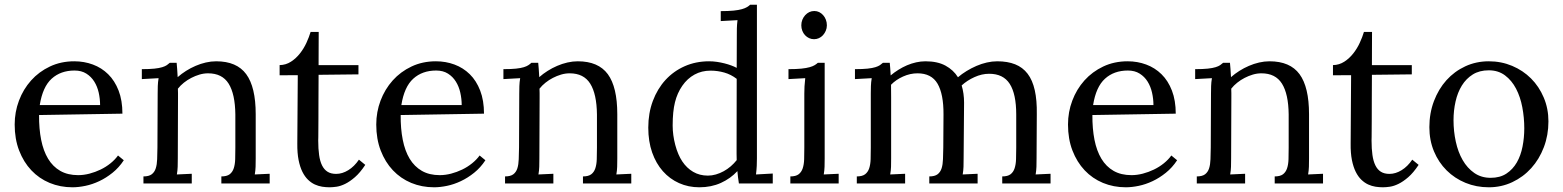

<svg xmlns="http://www.w3.org/2000/svg" viewBox="-20 -775 6602 811"><path d="M294.9 -477.1Q236.3 -477.1 198.2 -442.6Q160.2 -408.2 147.9 -331.1H402.8Q402.8 -357.4 397 -383.5Q391.1 -409.7 378.2 -430.4Q365.2 -451.2 344.7 -464.1Q324.2 -477.1 294.9 -477.1ZM497.1 -294.9 145 -289.1Q144.5 -231.4 153.8 -184.6Q163.1 -137.7 183.1 -104.5Q203.1 -71.3 234.6 -53.2Q266.1 -35.2 310.1 -35.2Q333.5 -35.2 357.9 -41.5Q382.3 -47.9 405 -58.8Q427.7 -69.8 446.8 -85.2Q465.8 -100.6 478.5 -118.2L502.9 -98.1Q482.4 -66.9 455.3 -45.2Q428.2 -23.4 399.2 -9.8Q370.1 3.9 340.8 10Q311.5 16.1 286.1 16.1Q234.4 16.1 189.7 -2.4Q145 -21 112.3 -55.7Q79.6 -90.3 60.8 -139.2Q42 -188 42 -249Q42 -301.8 60.1 -349.9Q78.1 -397.9 111.3 -435.1Q144.5 -472.2 190.9 -494.1Q237.3 -516.1 293.9 -516.1Q335.4 -516.1 372.3 -502.4Q409.2 -488.8 437 -461.4Q464.8 -434.1 481 -392.3Q497.1 -350.6 497.1 -294.9Z M646 -379.9Q646 -395.5 646.5 -411.6Q647 -427.7 649.9 -444.8L579.1 -440.9V-482.9Q611.8 -482.9 632.3 -485.1Q652.8 -487.3 665.3 -491.2Q677.7 -495.1 684.6 -499.8Q691.4 -504.4 697.3 -509.8H726.1Q727.1 -498.5 728.3 -484.1Q729.5 -469.7 730.5 -449.2Q746.6 -463.4 765.9 -475.6Q785.2 -487.8 806.2 -496.8Q827.1 -505.9 849.4 -511Q871.6 -516.1 893.1 -516.1Q980 -516.1 1020 -461.7Q1060.1 -407.2 1060.1 -292.5V-106Q1060.1 -85.9 1059.6 -70.6Q1059.1 -55.2 1056.2 -38.1L1119.1 -41V0H915V-29.8Q938 -29.8 950 -38.8Q961.9 -47.9 967.3 -64Q972.7 -80.1 973.4 -102.5Q974.1 -125 974.1 -151.9V-291.5Q973.1 -377.9 945.8 -421.6Q918.5 -465.3 858.9 -465.3Q840.8 -465.3 822.8 -460Q804.7 -454.6 788.1 -446Q771.5 -437.5 756.8 -425.8Q742.2 -414.1 731.4 -400.4Q731.9 -391.6 731.9 -381.8V-361.3L731 -106Q731 -85.9 730.5 -70.6Q730 -55.2 727.1 -38.1L790 -41V0H585.9V-29.8Q608.9 -29.8 620.8 -38.8Q632.8 -47.9 637.9 -64Q643.1 -80.1 643.8 -102.5Q644.5 -125 645 -151.9Z M1161.1 -500Q1187.5 -500.5 1209 -514.4Q1230.5 -528.3 1246.8 -549.1Q1263.2 -569.8 1274.4 -594.2Q1285.6 -618.7 1292 -640.1H1326.2Q1326.2 -600.1 1325.9 -565.4Q1325.7 -530.8 1325.7 -500H1494.1V-460.9L1325.7 -459Q1325.2 -394 1325.2 -348.1Q1325.2 -302.2 1325 -271.5Q1324.7 -240.7 1324.7 -222.9Q1324.7 -205.1 1324.5 -195.8Q1324.2 -186.5 1324.2 -183.6V-180.7Q1324.2 -146.5 1327.9 -120.4Q1331.5 -94.2 1340.3 -76.4Q1349.1 -58.6 1363.5 -49.6Q1377.9 -40.5 1399.9 -40.5Q1425.8 -40.5 1451.2 -56.2Q1476.6 -71.8 1496.1 -100.6L1522.9 -78.6Q1501 -45.4 1479.2 -26.6Q1457.5 -7.8 1438 1.7Q1418.5 11.2 1401.6 13.7Q1384.8 16.1 1372.1 16.1Q1356.9 16.1 1341.1 13.7Q1325.2 11.2 1309.8 4.2Q1294.4 -2.9 1281 -15.9Q1267.6 -28.8 1257.3 -49.3Q1247.1 -69.8 1241.2 -99.1Q1235.4 -128.4 1235.8 -168.5L1237.8 -457.5L1161.1 -457Z M1822.3 -477.1Q1763.7 -477.1 1725.6 -442.6Q1687.5 -408.2 1675.3 -331.1H1930.2Q1930.2 -357.4 1924.3 -383.5Q1918.5 -409.7 1905.5 -430.4Q1892.6 -451.2 1872.1 -464.1Q1851.6 -477.1 1822.3 -477.1ZM2024.4 -294.9 1672.4 -289.1Q1671.9 -231.4 1681.2 -184.6Q1690.4 -137.7 1710.4 -104.5Q1730.5 -71.3 1762 -53.2Q1793.5 -35.2 1837.4 -35.2Q1860.8 -35.2 1885.3 -41.5Q1909.7 -47.9 1932.4 -58.8Q1955.1 -69.8 1974.1 -85.2Q1993.2 -100.6 2005.9 -118.2L2030.3 -98.1Q2009.8 -66.9 1982.7 -45.2Q1955.6 -23.4 1926.5 -9.8Q1897.5 3.9 1868.2 10Q1838.9 16.1 1813.5 16.1Q1761.7 16.1 1717 -2.4Q1672.4 -21 1639.6 -55.7Q1606.9 -90.3 1588.1 -139.2Q1569.3 -188 1569.3 -249Q1569.3 -301.8 1587.4 -349.9Q1605.5 -397.9 1638.7 -435.1Q1671.9 -472.2 1718.3 -494.1Q1764.6 -516.1 1821.3 -516.1Q1862.8 -516.1 1899.7 -502.4Q1936.5 -488.8 1964.4 -461.4Q1992.2 -434.1 2008.3 -392.3Q2024.4 -350.6 2024.4 -294.9Z M2173.3 -379.9Q2173.3 -395.5 2173.8 -411.6Q2174.3 -427.7 2177.2 -444.8L2106.4 -440.9V-482.9Q2139.2 -482.9 2159.7 -485.1Q2180.2 -487.3 2192.6 -491.2Q2205.1 -495.1 2211.9 -499.8Q2218.8 -504.4 2224.6 -509.8H2253.4Q2254.4 -498.5 2255.6 -484.1Q2256.8 -469.7 2257.8 -449.2Q2273.9 -463.4 2293.2 -475.6Q2312.5 -487.8 2333.5 -496.8Q2354.5 -505.9 2376.7 -511Q2398.9 -516.1 2420.4 -516.1Q2507.3 -516.1 2547.4 -461.7Q2587.4 -407.2 2587.4 -292.5V-106Q2587.4 -85.9 2586.9 -70.6Q2586.4 -55.2 2583.5 -38.1L2646.5 -41V0H2442.4V-29.8Q2465.3 -29.8 2477.3 -38.8Q2489.3 -47.9 2494.6 -64Q2500 -80.1 2500.7 -102.5Q2501.5 -125 2501.5 -151.9V-291.5Q2500.5 -377.9 2473.1 -421.6Q2445.8 -465.3 2386.2 -465.3Q2368.2 -465.3 2350.1 -460Q2332 -454.6 2315.4 -446Q2298.8 -437.5 2284.2 -425.8Q2269.5 -414.1 2258.8 -400.4Q2259.3 -391.6 2259.3 -381.8V-361.3L2258.3 -106Q2258.3 -85.9 2257.8 -70.6Q2257.3 -55.2 2254.4 -38.1L2317.4 -41V0H2113.3V-29.8Q2136.2 -29.8 2148.2 -38.8Q2160.2 -47.9 2165.3 -64Q2170.4 -80.1 2171.1 -102.5Q2171.9 -125 2172.4 -151.9Z M3177.2 -106Q3177.2 -90.3 3176.5 -74.5Q3175.8 -58.6 3173.3 -38.1L3244.1 -42V0H3101.1Q3098.6 -14.6 3097.2 -27.3Q3095.7 -40 3094.7 -52.2Q3065.9 -21 3025.1 -2.4Q2984.4 16.1 2934.1 16.1Q2887.7 16.1 2848.4 -1.5Q2809.1 -19 2780 -51.8Q2751 -84.5 2734.6 -131.1Q2718.3 -177.7 2718.3 -235.8Q2718.3 -296.9 2737.5 -348.4Q2756.8 -399.9 2791 -437.3Q2825.2 -474.6 2872.3 -495.4Q2919.4 -516.1 2975.1 -516.1Q2991.7 -516.1 3008.3 -513.7Q3024.9 -511.2 3040.3 -507.3Q3055.7 -503.4 3068.8 -498.5Q3082 -493.7 3091.8 -488.3L3092.3 -625Q3092.3 -640.6 3092.5 -655.3Q3092.8 -669.9 3095.2 -689.9L3024.4 -686V-728Q3057.1 -728 3078.6 -730.2Q3100.1 -732.4 3113.8 -736.3Q3127.4 -740.2 3135 -744.9Q3142.6 -749.5 3148.4 -754.9H3177.2ZM2970.2 -33.2Q2986.8 -33.2 3003.9 -38.1Q3021 -43 3036.9 -51.8Q3052.7 -60.5 3066.7 -72.5Q3080.6 -84.5 3091.8 -98.6Q3091.3 -110.8 3091.3 -124.5V-153.8L3091.8 -441.9Q3067.9 -460.4 3039.6 -468.5Q3011.2 -476.6 2981.4 -476.6Q2943.8 -476.6 2913.6 -460Q2883.3 -443.4 2862.1 -412.8Q2840.8 -382.3 2831.1 -343.3Q2821.3 -304.2 2821.3 -245.1Q2821.3 -204.6 2832.3 -162.8Q2843.3 -121.1 2862.1 -93Q2880.9 -64.9 2908 -49.1Q2935.1 -33.2 2970.2 -33.2Z M3377.4 -379.9Q3377.4 -395.5 3378.2 -410.2Q3378.9 -424.8 3381.3 -444.8L3310.5 -440.9V-482.9Q3343.3 -482.9 3364.7 -485.1Q3386.2 -487.3 3399.9 -491.2Q3413.6 -495.1 3421.1 -499.8Q3428.7 -504.4 3434.6 -509.8H3463.4V-106Q3463.4 -85.9 3462.9 -70.6Q3462.4 -55.2 3459.5 -38.1L3522.5 -41V0H3318.4V-29.8Q3341.3 -29.8 3353.3 -38.8Q3365.2 -47.9 3370.6 -64Q3376 -80.1 3376.7 -102.5Q3377.4 -125 3377.4 -151.9ZM3472.7 -668Q3472.7 -655.8 3468 -645Q3463.4 -634.3 3456.1 -626.2Q3448.7 -618.2 3439 -613.8Q3429.2 -609.4 3418.5 -609.4Q3407.7 -609.4 3397.9 -613.8Q3388.2 -618.2 3380.6 -626.2Q3373 -634.3 3368.9 -645Q3364.7 -655.8 3364.7 -668Q3364.7 -680.7 3369.1 -691.7Q3373.5 -702.6 3381.1 -710.9Q3388.7 -719.2 3398.4 -723.9Q3408.2 -728.5 3419.4 -728.5Q3430.7 -728.5 3440.2 -723.9Q3449.7 -719.2 3457 -710.9Q3464.4 -702.6 3468.5 -691.7Q3472.7 -680.7 3472.7 -668Z M3658.2 -379.9Q3658.2 -395.5 3658.7 -411.6Q3659.2 -427.7 3662.1 -444.8L3591.3 -440.9V-482.9Q3624 -482.9 3644.5 -485.1Q3665 -487.3 3677.5 -491.2Q3689.9 -495.1 3696.8 -499.8Q3703.6 -504.4 3709.5 -509.8H3738.3Q3739.3 -500 3740.2 -487.3Q3741.2 -474.6 3742.2 -456.5Q3757.3 -469.2 3774.9 -480.2Q3792.5 -491.2 3811.3 -499.3Q3830.1 -507.3 3849.9 -511.7Q3869.6 -516.1 3889.2 -516.1Q3939.9 -516.1 3973.6 -497.8Q4007.3 -479.5 4026.4 -448.7Q4043 -462.9 4063 -475.1Q4083 -487.3 4104.5 -496.6Q4126 -505.9 4148.4 -511Q4170.9 -516.1 4192.4 -516.1Q4235.8 -516.1 4267.8 -503.4Q4299.8 -490.7 4320.6 -463.6Q4341.3 -436.5 4350.8 -394Q4360.4 -351.6 4359.4 -292.5L4358.4 -106Q4358.4 -85.9 4357.9 -70.6Q4357.4 -55.2 4354.5 -38.1L4417.5 -41V0H4213.4V-29.8Q4236.3 -29.8 4248.3 -38.8Q4260.3 -47.9 4265.6 -64Q4271 -80.1 4271.7 -102.5Q4272.5 -125 4272.5 -151.9V-291.5Q4272.5 -377.9 4245.1 -420.7Q4217.8 -463.4 4158.2 -463.4Q4127 -463.4 4095.9 -449.2Q4064.9 -435.1 4042 -414.1Q4052.2 -380.4 4052.2 -341.3L4050.3 -106Q4050.3 -85.9 4049.8 -70.6Q4049.3 -55.2 4046.4 -38.1L4109.4 -41V0H3905.3V-29.8Q3928.2 -29.8 3940.2 -38.8Q3952.1 -47.9 3957.3 -64Q3962.4 -80.1 3963.1 -102.5Q3963.9 -125 3964.4 -151.9L3965.3 -291.5Q3965.8 -377.4 3940.2 -421.4Q3914.6 -465.3 3855.5 -465.3Q3824.7 -465.3 3794.7 -451.9Q3764.6 -438.5 3743.7 -417Q3743.7 -405.3 3743.9 -391.8Q3744.1 -378.4 3744.1 -363.3V-106Q3744.1 -85.9 3743.7 -70.6Q3743.2 -55.2 3740.2 -38.1L3803.2 -41V0H3599.1V-29.8Q3622.1 -29.8 3634 -38.8Q3646 -47.9 3651.4 -64Q3656.7 -80.1 3657.5 -102.5Q3658.2 -125 3658.2 -151.9Z M4744.1 -477.1Q4685.5 -477.1 4647.5 -442.6Q4609.4 -408.2 4597.2 -331.1H4852.1Q4852.1 -357.4 4846.2 -383.5Q4840.3 -409.7 4827.4 -430.4Q4814.5 -451.2 4793.9 -464.1Q4773.4 -477.1 4744.1 -477.1ZM4946.3 -294.9 4594.2 -289.1Q4593.8 -231.4 4603 -184.6Q4612.3 -137.7 4632.3 -104.5Q4652.3 -71.3 4683.8 -53.2Q4715.3 -35.2 4759.3 -35.2Q4782.7 -35.2 4807.1 -41.5Q4831.5 -47.9 4854.2 -58.8Q4877 -69.8 4896 -85.2Q4915 -100.6 4927.7 -118.2L4952.1 -98.1Q4931.6 -66.9 4904.5 -45.2Q4877.4 -23.4 4848.4 -9.8Q4819.3 3.9 4790 10Q4760.7 16.1 4735.4 16.1Q4683.6 16.1 4638.9 -2.4Q4594.2 -21 4561.5 -55.7Q4528.8 -90.3 4510 -139.2Q4491.2 -188 4491.2 -249Q4491.2 -301.8 4509.3 -349.9Q4527.3 -397.9 4560.5 -435.1Q4593.8 -472.2 4640.1 -494.1Q4686.5 -516.1 4743.2 -516.1Q4784.7 -516.1 4821.5 -502.4Q4858.4 -488.8 4886.2 -461.4Q4914.1 -434.1 4930.2 -392.3Q4946.3 -350.6 4946.3 -294.9Z M5095.2 -379.9Q5095.2 -395.5 5095.7 -411.6Q5096.2 -427.7 5099.1 -444.8L5028.3 -440.9V-482.9Q5061 -482.9 5081.5 -485.1Q5102.1 -487.3 5114.5 -491.2Q5127 -495.1 5133.8 -499.8Q5140.6 -504.4 5146.5 -509.8H5175.3Q5176.3 -498.5 5177.5 -484.1Q5178.7 -469.7 5179.7 -449.2Q5195.8 -463.4 5215.1 -475.6Q5234.4 -487.8 5255.4 -496.8Q5276.4 -505.9 5298.6 -511Q5320.8 -516.1 5342.3 -516.1Q5429.2 -516.1 5469.2 -461.7Q5509.3 -407.2 5509.3 -292.5V-106Q5509.3 -85.9 5508.8 -70.6Q5508.3 -55.2 5505.4 -38.1L5568.4 -41V0H5364.3V-29.8Q5387.2 -29.8 5399.2 -38.8Q5411.1 -47.9 5416.5 -64Q5421.9 -80.1 5422.6 -102.5Q5423.3 -125 5423.3 -151.9V-291.5Q5422.4 -377.9 5395 -421.6Q5367.7 -465.3 5308.1 -465.3Q5290 -465.3 5272 -460Q5253.9 -454.6 5237.3 -446Q5220.7 -437.5 5206.1 -425.8Q5191.4 -414.1 5180.7 -400.4Q5181.2 -391.6 5181.2 -381.8V-361.3L5180.2 -106Q5180.2 -85.9 5179.7 -70.6Q5179.2 -55.2 5176.3 -38.1L5239.3 -41V0H5035.2V-29.8Q5058.1 -29.8 5070.1 -38.8Q5082 -47.9 5087.2 -64Q5092.3 -80.1 5093 -102.5Q5093.8 -125 5094.2 -151.9Z M5610.4 -500Q5636.7 -500.5 5658.2 -514.4Q5679.7 -528.3 5696 -549.1Q5712.4 -569.8 5723.6 -594.2Q5734.9 -618.7 5741.2 -640.1H5775.4Q5775.4 -600.1 5775.1 -565.4Q5774.9 -530.8 5774.9 -500H5943.4V-460.9L5774.9 -459Q5774.4 -394 5774.4 -348.1Q5774.4 -302.2 5774.2 -271.5Q5773.9 -240.7 5773.9 -222.9Q5773.9 -205.1 5773.7 -195.8Q5773.4 -186.5 5773.4 -183.6V-180.7Q5773.4 -146.5 5777.1 -120.4Q5780.8 -94.2 5789.6 -76.4Q5798.3 -58.6 5812.7 -49.6Q5827.1 -40.5 5849.1 -40.5Q5875 -40.5 5900.4 -56.2Q5925.8 -71.8 5945.3 -100.6L5972.2 -78.6Q5950.2 -45.4 5928.5 -26.6Q5906.7 -7.8 5887.2 1.7Q5867.7 11.2 5850.8 13.7Q5834 16.1 5821.3 16.1Q5806.2 16.1 5790.3 13.7Q5774.4 11.2 5759 4.2Q5743.7 -2.9 5730.2 -15.9Q5716.8 -28.8 5706.5 -49.3Q5696.3 -69.8 5690.4 -99.1Q5684.6 -128.4 5685.1 -168.5L5687 -457.5L5610.4 -457Z M6268.6 -478Q6229 -478 6200.9 -460.4Q6172.9 -442.9 6154.8 -413.6Q6136.7 -384.3 6128.2 -346.2Q6119.6 -308.1 6119.6 -267.1Q6119.6 -220.7 6129.2 -176.8Q6138.7 -132.8 6158.2 -98.9Q6177.7 -64.9 6207.3 -44.4Q6236.8 -23.9 6276.4 -23.9Q6315.9 -23.9 6343 -41.7Q6370.1 -59.6 6387 -88.9Q6403.8 -118.2 6411.1 -155.8Q6418.5 -193.4 6418.5 -232.9Q6418.5 -277.8 6410.2 -321.8Q6401.9 -365.7 6383.8 -400.4Q6365.7 -435.1 6337.2 -456.5Q6308.6 -478 6268.6 -478ZM6268.6 -516.1Q6321.3 -516.1 6367.2 -496.8Q6413.1 -477.5 6447 -443.6Q6481 -409.7 6500.7 -363Q6520.5 -316.4 6520.5 -262.2Q6520.5 -204.1 6501.2 -153.3Q6481.9 -102.5 6448 -64.9Q6414.1 -27.3 6367.9 -5.6Q6321.8 16.1 6268.6 16.1Q6215.8 16.1 6170.2 -2.7Q6124.5 -21.5 6090.6 -55.2Q6056.6 -88.9 6037.1 -135.5Q6017.6 -182.1 6017.6 -237.8Q6017.6 -296.9 6036.9 -347.9Q6056.2 -398.9 6089.8 -436.3Q6123.5 -473.6 6169.4 -494.9Q6215.3 -516.1 6268.6 -516.1Z"/></svg>

Font: Parastoo FD
Style: FD
Weight: 400
Foundry: Saber Rastikerdar (saber.rastikerdar@gmail.com)
Version: Version 2.0.1